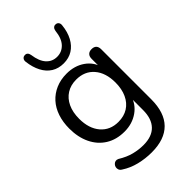

<svg xmlns="http://www.w3.org/2000/svg" viewBox="-273 -845 1132 1132"><g transform="rotate(-45 293.0 -278.5)"><path d="M291 189Q238 189 187.5 176.5Q137 164 96 137Q84 130 80.5 120Q77 110 79 100.5Q81 91 88 83.5Q95 76 104.5 74Q114 72 124 77Q168 104 208 114Q248 124 287 124Q358 124 394.5 86Q431 48 431 -24V-137H441Q426 -79 377.5 -45Q329 -11 264 -11Q197 -11 148 -41.5Q99 -72 72.5 -127Q46 -182 46 -254Q46 -308 61 -352.5Q76 -397 104.5 -428.5Q133 -460 173.5 -477.5Q214 -495 264 -495Q330 -495 378 -461.5Q426 -428 440 -371L430 -359V-452Q430 -472 440.5 -482.5Q451 -493 470 -493Q490 -493 500 -482.5Q510 -472 510 -452V-35Q510 76 454.5 132.5Q399 189 291 189ZM279 -77Q326 -77 360 -98.5Q394 -120 412.5 -160Q431 -200 431 -254Q431 -335 390 -382.5Q349 -430 279 -430Q233 -430 199 -408.5Q165 -387 146.5 -347.5Q128 -308 128 -254Q128 -173 169 -125Q210 -77 279 -77ZM295 -549Q252 -549 220 -569Q188 -589 168.5 -626.5Q149 -664 143 -714Q141 -728 148 -737Q155 -746 167 -746Q178 -747 185 -740Q192 -733 194 -720Q202 -662 228.5 -633Q255 -604 295 -604Q335 -604 362.5 -633Q390 -662 396 -720Q398 -733 405.5 -740Q413 -747 423 -746Q435 -746 442 -737Q449 -728 447 -714Q442 -664 422 -626.5Q402 -589 370 -569Q338 -549 295 -549Z"/></g></svg>

Font: Nunito ExtraLight
Style: Regular
Weight: 400
Version: Version 3.602